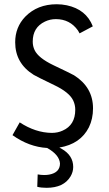

<svg xmlns="http://www.w3.org/2000/svg" viewBox="-20 -690 514 908"><path d="M200.2 198.2Q281.2 198.2 313.5 144.5Q326.2 123 326.2 99.6Q326.2 44.9 271.5 13.7Q265.6 9.8 260.7 7.8Q360.4 -8.8 400.4 -87.9Q419.9 -127.9 419.9 -177.7Q419.9 -277.3 330.1 -334Q314.5 -342.8 232.4 -381.8Q161.1 -416 143.6 -453.1Q134.8 -471.7 134.8 -493.2Q134.8 -560.5 192.4 -587.9Q216.8 -599.6 244.1 -599.6Q310.5 -599.6 348.6 -545.9Q352.5 -539.1 356.4 -532.2L418.9 -565.4Q387.7 -645.5 295.9 -665Q272.5 -669.9 248 -669.9Q157.2 -669.9 99.6 -611.3Q51.8 -561.5 51.8 -490.2Q51.8 -390.6 139.6 -335.9Q154.3 -327.1 235.4 -288.1Q307.6 -253.9 326.2 -214.8Q335.9 -194.3 335.9 -170.9Q335.9 -98.6 276.4 -72.3Q252.9 -61.5 224.6 -61.5Q147.5 -62.5 73.2 -111.3L39.1 -50.8Q117.2 4.9 203.1 9.8Q260.7 42 263.7 83Q263.7 126 212.9 135.7Q201.2 137.7 189.5 137.7Q173.8 137.7 158.2 134.8L156.2 193.4Q174.8 198.2 200.2 198.2Z"/></svg>

Font: Yaldevi Colombo Medium
Style: Regular
Weight: 500
Designer: Sol Matas, Denzil Rajitha, Kosala Senevirathne and Pathum Egodawatta
Foundry: Mooniak
Version: Version 1.020 ; ttfautohint (v1.6)